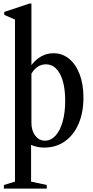

<svg xmlns="http://www.w3.org/2000/svg" viewBox="-20 -842 536 1109"><path d="M2.5 247.5V226.5L66.5 207V-729L4.5 -756V-773L150 -821.5H161.5V-466Q215 -534.5 288.5 -534.5Q340.5 -534.5 379.5 -502.2Q418.5 -470 440.2 -412.5Q462 -355 462 -278.5Q462 -192 433.8 -126.8Q405.5 -61.5 354.5 -25.5Q303.5 10.5 235 10.5Q214.5 10.5 196 6.5Q177.5 2.5 159.5 -5V207L250 226.5V247.5ZM240 -29.5Q274.5 -29.5 300.8 -58.5Q327 -87.5 341.8 -139.2Q356.5 -191 356.5 -259Q356.5 -357.5 326.8 -414Q297 -470.5 245 -470.5Q194.5 -470.5 161.5 -417V-132Q161.5 -87.5 183.8 -58.5Q206 -29.5 240 -29.5Z"/></svg>

Font: Libre Caslon Condensed Medium
Style: Regular
Weight: 500
Designer: Pablo Impallari, Rodrigo Fuenzalida, Katja Schimmel, Ertekin Erdin
Foundry: Pablo Impallari, Rodrigo Fuenzalida
Version: Version 2.000; ttfautohint (v1.8.4.7-5d5b);gftools[0.9.33]